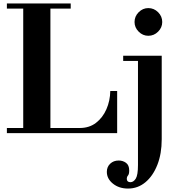

<svg xmlns="http://www.w3.org/2000/svg" viewBox="-20 -774 1039 1116"><path d="M20 0V-30H443Q499 -30 538 -60Q577 -90 598.5 -139Q620 -188 621 -245H661V0ZM115 -15V-754H273V-15ZM20 -724V-754H391V-724ZM724 322Q672 322 636.5 293.5Q601 265 601 225Q601 196 620.5 177.5Q640 159 670 159Q694 159 712.5 172.5Q731 186 731 217Q731 238 724 246Q717 254 717 266Q717 275 722.5 280Q728 285 738 285Q756 285 769 264.5Q782 244 782 185V-420H696V-450H920V35Q920 120 894.5 184.5Q869 249 825 285.5Q781 322 724 322ZM842 -566Q810 -566 786 -590Q762 -614 762 -646Q762 -679 786 -703Q810 -727 842 -727Q875 -727 899 -703Q923 -679 923 -646Q923 -614 899 -590Q875 -566 842 -566Z"/></svg>

Font: Libre Bodoni
Style: Bold
Weight: 700
Designer: Pablo Impallari, Rodrigo Fuenzalida
Foundry: Impallari Type
Version: Version 2.005;gftools[0.9.23]